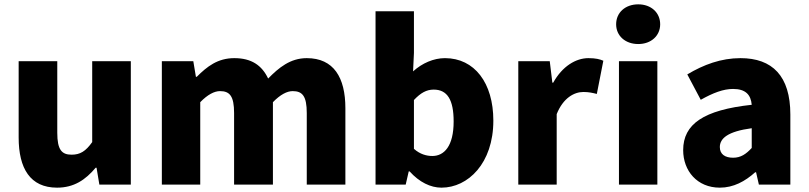

<svg xmlns="http://www.w3.org/2000/svg" viewBox="-20 -851 3728 885"><path d="M243 14C321 14 374 -22 421 -78H425L438 0H583V-569H405V-196C375 -154 350 -138 310 -138C265 -138 244 -160 244 -239V-569H66V-217C66 -75 119 14 243 14Z M726 0H903V-380C937 -415 968 -431 994 -431C1039 -431 1059 -408 1059 -330V0H1238V-380C1272 -415 1303 -431 1329 -431C1374 -431 1394 -408 1394 -330V0H1572V-352C1572 -494 1518 -583 1394 -583C1318 -583 1265 -539 1216 -489C1187 -550 1139 -583 1060 -583C983 -583 934 -544 887 -497H883L871 -569H726Z M2015 14C2137 14 2254 -98 2254 -295C2254 -469 2167 -583 2031 -583C1979 -583 1926 -560 1884 -522L1888 -607V-799H1711V0H1850L1864 -61H1868C1913 -11 1965 14 2015 14ZM1973 -132C1946 -132 1916 -140 1888 -165V-390C1919 -423 1946 -438 1979 -438C2042 -438 2071 -391 2071 -291C2071 -177 2027 -132 1973 -132Z M2369 0H2546V-325C2576 -400 2627 -427 2669 -427C2694 -427 2711 -423 2731 -418L2761 -571C2745 -578 2726 -583 2692 -583C2635 -583 2572 -546 2530 -470H2526L2514 -569H2369Z M2833 0H3010V-569H2833ZM2922 -648C2981 -648 3023 -686 3023 -739C3023 -793 2981 -831 2922 -831C2862 -831 2820 -793 2820 -739C2820 -686 2862 -648 2922 -648Z M3298 14C3361 14 3414 -15 3461 -57H3465L3478 0H3623V-323C3623 -501 3540 -583 3393 -583C3304 -583 3223 -553 3148 -508L3210 -391C3267 -423 3314 -441 3359 -441C3417 -441 3441 -414 3445 -368C3223 -344 3129 -279 3129 -159C3129 -64 3193 14 3298 14ZM3359 -124C3322 -124 3298 -140 3298 -173C3298 -213 3334 -245 3445 -260V-169C3419 -141 3395 -124 3359 -124Z"/></svg>

Font: Noto Sans CJK KR Black
Style: Regular
Weight: 900
Designer: Ryoko NISHIZUKA (kana & ideographs); Paul D. Hunt (Latin, Greek & Cyrillic); Wenlong ZHANG (bopomofo); Sandoll Communica
Foundry: Adobe Systems Incorporated
Version: Version 1.004;PS 1.004;hotconv 1.0.82;makeotf.lib2.5.63406